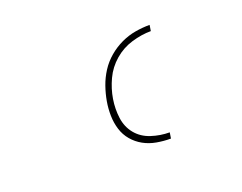

<svg xmlns="http://www.w3.org/2000/svg" viewBox="-67 -898 733 582"><g transform="rotate(-20 300.0 -607.0)"><path d="M398 -434Q375 -434 352.5 -438Q330 -442 311 -452.5Q292 -463 278 -479.5Q264 -496 257.5 -517Q251 -538 250.5 -561Q250 -584 254 -607Q258 -630 266 -653Q274 -676 287.5 -697Q301 -718 320.5 -734.5Q340 -751 362.5 -761.5Q385 -772 408.5 -776Q432 -780 455 -780L452 -761Q422 -761 390 -751.5Q358 -742 332.5 -720Q307 -698 293 -668Q279 -638 274 -607Q269 -576 273 -546Q277 -516 295 -494Q313 -472 342 -462.5Q371 -453 401 -453Z"/></g></svg>

Font: Iosevka Thin Extended Oblique
Style: Regular
Weight: 100
Width: 7
Italic angle: -9°
Monospace: yes
Designer: Belleve Invis
Foundry: Belleve Invis
Version: Version 32.5.0; ttfautohint (v1.8.4)